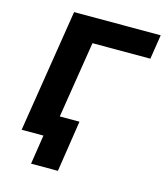

<svg xmlns="http://www.w3.org/2000/svg" viewBox="-126 -800 915 1064"><g transform="rotate(15 331.5 -268.5)"><path d="M153 168 179 0H70L89 -126H352L307 168ZM54 0 166 -705H663L641 -565H309L219 0Z"/></g></svg>

Font: Nunito Sans 6pt ExtraBold
Style: Italic
Weight: 800
Italic angle: -9°
Version: Version 3.101;gftools[0.9.27]